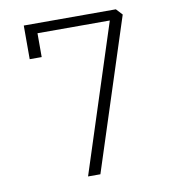

<svg xmlns="http://www.w3.org/2000/svg" viewBox="-75 -706 680 771"><g transform="rotate(-10 265.0 -321.0)"><path d="M122.1 -504.4H73.2V-641.6H448.7L472.2 -616.2L272.5 0H222.2L417 -601.6H122.1Z"/></g></svg>

Font: AzarMehrMonospaced
Style: SerifRegular
Weight: 1
Designer: Amin Abedi
Version: Version 1.00